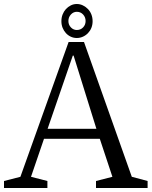

<svg xmlns="http://www.w3.org/2000/svg" viewBox="-24 -940 758 960"><path d="M475 -246 538 -56 456 -35V0H714V-35L635 -56L396 -730H319L78 -56L-4 -35V0H213V-35L131 -56L196 -246ZM214 -296 340 -662H344L458 -296ZM283 -834Q283 -816 289 -801Q295 -786 305.5 -774.5Q316 -763 330 -756.5Q344 -750 360 -750Q376 -750 390.5 -756.5Q405 -763 416 -774.5Q427 -786 433 -801Q439 -816 439 -834Q439 -852 433 -867.5Q427 -883 416 -894.5Q405 -906 390.5 -913Q376 -920 360 -920Q344 -920 330 -913Q316 -906 305.5 -894.5Q295 -883 289 -867.5Q283 -852 283 -834ZM318 -835Q318 -854 330.5 -867.5Q343 -881 360 -881Q379 -881 391.5 -867.5Q404 -854 404 -835Q404 -816 391.5 -803Q379 -790 360 -790Q343 -790 330.5 -803Q318 -816 318 -835Z"/></svg>

Font: GradeGX
Style: Regular
Weight: 100
Width: 1
Designer: Adam Twardoch
Foundry: Adam Twardoch
Version: Version 2.002; DEVELOPMENT